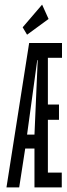

<svg xmlns="http://www.w3.org/2000/svg" viewBox="-20 -810 290 830"><path d="M8 0 106 -624H248V-560H187V-358H235V-292H187V-64H247V0H129V-168H89L63 0ZM97 -228H129L143 -550H141ZM97 -660 78 -692 162 -790 190 -728Z"/></svg>

Font: Inconsolata UltraCondensed Medium
Style: Regular
Weight: 500
Width: 1
Monospace: yes
Designer: Raph Levien, Cyreal, Brenton Simpson
Foundry: Raph Levien, Cyreal, Google
Version: Version 3.001; ttfautohint (v1.8.2.53-6de2)